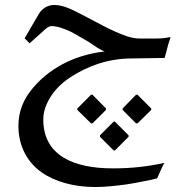

<svg xmlns="http://www.w3.org/2000/svg" viewBox="-20 -516 776 772"><path d="M154 -36C154 -57 159 -78 168 -98C188 -143 222 -179 264 -206C327 -247 409 -281 511 -281L642 -283L653 -324C656 -339 662 -352 666 -367L648 -364C631 -361 613 -361 592 -361H545C527 -361 508 -364 488 -371C422 -394 362 -431 302 -461C272 -476 236 -496 198 -496C168 -496 146 -478 135 -458L79 -362L99 -342L156 -393C163 -400 175 -411 187 -411C198 -411 210 -409 223 -405C252 -396 277 -383 301 -368C314 -360 327 -354 339 -346C358 -333 381 -316 401 -309C273 -295 172 -236 108 -157C78 -120 54 -73 54 -10C54 76 94 139 146 176C199 214 276 236 363 236C403 236 446 231 485 226C508 223 530 218 552 214C574 210 594 206 612 201C619 186 628 163 636 148L641 139C576 153 512 161 434 161C275 161 154 109 154 -36ZM588 -74V-80L533 -135H527L473 -80V-74L527 -20H533ZM406 -74V-80L352 -135H346L291 -80V-74L346 -20H352ZM497 34V28L442 -27H437L382 28V34L437 89H442Z"/></svg>

Font: Iranian Serif 
Style: Regular
Weight: 400
Designer: Hooman Mehr, Hadi Navid in Neviseh Pardaz Co. Ltd. (http://nevisa.com)
Foundry: http://font-store.ir
Version: 5.0.2 build 3/9/1393